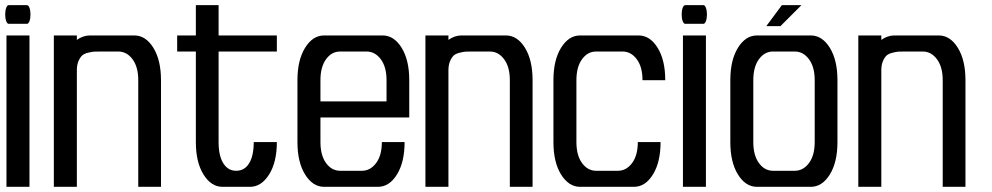

<svg xmlns="http://www.w3.org/2000/svg" viewBox="-25 -722 3832 742"><path d="M79.1 -702.1Q85 -702.1 88.9 -691.7Q92.8 -681.2 92.8 -666Q92.8 -650.9 88.9 -640.4Q85 -629.9 79.1 -629.9H8.8Q2.9 -629.9 -1 -640.4Q-4.9 -650.9 -4.9 -666Q-4.9 -681.2 -1 -691.7Q2.9 -702.1 8.8 -702.1ZM0 0V-585H88.9V0Z M597.2 0H509.3V-412.1Q509.3 -463.4 487.1 -493.2Q464.8 -522.9 432.1 -522.9H366.2Q348.6 -522.9 339.6 -522.5Q330.6 -522 315.4 -518.3Q300.3 -514.6 292.5 -507.6Q284.7 -500.5 278.3 -485.8Q272 -471.2 272 -450.2V0H183.1V-585H272V-567.9Q296.4 -585 322.3 -585H494.1Q538.1 -585 567.6 -537.4Q597.2 -489.7 597.2 -412.1Z M940.9 0H835Q791 0 761.5 -47.6Q731.9 -95.2 731.9 -172.9V-522.9H659.7V-585H731.9V-702.1H819.8V-585H1044.9V-522.9H819.8V-172.9Q819.8 -120.1 837.9 -91.1Q856 -62 887.7 -62Q919.9 -62 937.7 -90.8Q955.6 -119.6 955.6 -172.9H1044.9Q1044.9 -95.2 1014.9 -47.6Q984.9 0 940.9 0Z M1556.6 -412.1V-268.1H1213.4V-172.9Q1213.4 -121.6 1235.1 -91.8Q1256.8 -62 1289.6 -62H1373.5Q1406.2 -62 1428.5 -91.8Q1450.7 -121.6 1450.7 -172.9H1538.6Q1538.6 -95.2 1509 -47.6Q1479.5 0 1435.5 0H1227.5Q1183.6 0 1154.1 -47.6Q1124.5 -95.2 1124.5 -172.9V-412.1Q1124.5 -489.7 1154.1 -537.4Q1183.6 -585 1227.5 -585H1453.6Q1497.6 -585 1527.1 -537.4Q1556.6 -489.7 1556.6 -412.1ZM1468.8 -330.1V-412.1Q1468.8 -463.4 1446.5 -493.2Q1424.3 -522.9 1391.6 -522.9H1289.6Q1256.8 -522.9 1235.1 -493.2Q1213.4 -463.4 1213.4 -412.1V-330.1Z M2033.2 0H1945.3V-412.1Q1945.3 -463.4 1923.1 -493.2Q1900.9 -522.9 1868.2 -522.9H1802.2Q1784.7 -522.9 1775.6 -522.5Q1766.6 -522 1751.5 -518.3Q1736.3 -514.6 1728.5 -507.6Q1720.7 -500.5 1714.4 -485.8Q1708 -471.2 1708 -450.2V0H1619.1V-585H1708V-567.9Q1732.4 -585 1758.3 -585H1930.2Q1974.1 -585 2003.7 -537.4Q2033.2 -489.7 2033.2 -412.1Z M2545.9 -412.1H2458Q2458 -463.4 2435.8 -493.2Q2413.6 -522.9 2380.9 -522.9H2278.8Q2246.1 -522.9 2224.4 -493.2Q2202.6 -463.4 2202.6 -412.1V-172.9Q2202.6 -121.6 2224.4 -91.8Q2246.1 -62 2278.8 -62H2362.8Q2395.5 -62 2417.7 -91.8Q2439.9 -121.6 2439.9 -172.9H2527.8Q2527.8 -95.2 2498.3 -47.6Q2468.8 0 2424.8 0H2216.8Q2172.9 0 2143.3 -47.6Q2113.8 -95.2 2113.8 -172.9V-412.1Q2113.8 -489.7 2143.3 -537.4Q2172.9 -585 2216.8 -585H2442.9Q2486.8 -585 2516.4 -537.4Q2545.9 -489.7 2545.9 -412.1Z M2693.4 -702.1Q2699.2 -702.1 2703.1 -691.7Q2707 -681.2 2707 -666Q2707 -650.9 2703.1 -640.4Q2699.2 -629.9 2693.4 -629.9H2623Q2617.2 -629.9 2613.3 -640.4Q2609.4 -650.9 2609.4 -666Q2609.4 -681.2 2613.3 -691.7Q2617.2 -702.1 2623 -702.1ZM2614.3 0V-585H2703.1V0Z M3072.3 -702.1 2991.2 -621.1H2936.5L2996.6 -702.1ZM3108.4 0H2900.4Q2856.4 0 2826.9 -47.6Q2797.4 -95.2 2797.4 -172.9V-412.1Q2797.4 -489.7 2826.9 -537.4Q2856.4 -585 2900.4 -585H3108.4Q3152.3 -585 3181.9 -537.4Q3211.4 -489.7 3211.4 -412.1V-172.9Q3211.4 -95.2 3181.9 -47.6Q3152.3 0 3108.4 0ZM2962.4 -62H3046.4Q3079.1 -62 3101.3 -91.8Q3123.5 -121.6 3123.5 -172.9V-412.1Q3123.5 -463.4 3101.3 -493.2Q3079.1 -522.9 3046.4 -522.9H2962.4Q2929.7 -522.9 2908 -493.2Q2886.2 -463.4 2886.2 -412.1V-172.9Q2886.2 -121.6 2908 -91.8Q2929.7 -62 2962.4 -62Z M3706.1 0H3618.2V-412.1Q3618.2 -463.4 3595.9 -493.2Q3573.7 -522.9 3541 -522.9H3475.1Q3457.5 -522.9 3448.5 -522.5Q3439.5 -522 3424.3 -518.3Q3409.2 -514.6 3401.4 -507.6Q3393.6 -500.5 3387.2 -485.8Q3380.9 -471.2 3380.9 -450.2V0H3292V-585H3380.9V-567.9Q3405.3 -585 3431.2 -585H3603Q3647 -585 3676.5 -537.4Q3706.1 -489.7 3706.1 -412.1Z"/></svg>

Font: Favorite Color
Style: Regular
Weight: 400
Designer: Bryce Wilner
Version: Version 1.000;PS 1.0;hotconv 16.6.51;makeotf.lib2.5.65220 DE